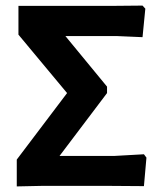

<svg xmlns="http://www.w3.org/2000/svg" viewBox="-20 -665 579 687"><path d="M490 -645 500 -634 490 -532 397 -536H214L363 -355V-332L193 -107H388L495 -113L504 -101L495 1L357 0H134L40 2V-94L220 -332L46 -541V-644H384Z"/></svg>

Font: Alegreya Sans SC
Style: Bold
Weight: 700
Designer: Juan Pablo del Peral
Foundry: Huerta Tipografica
Version: Version 2.007